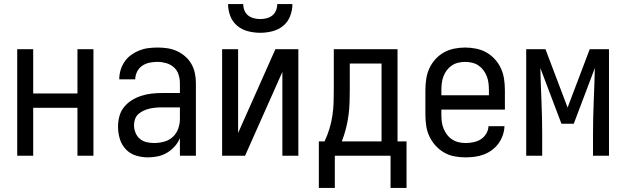

<svg xmlns="http://www.w3.org/2000/svg" viewBox="-20 -760 3040 937"><path d="M64 0V-520H142V-304H358V-520H436V0H358V-234H142V0Z M702 8Q672 8 643 -1Q614 -10 593.5 -32Q573 -54 564.5 -83Q556 -112 556 -142Q556 -167 562.5 -192Q569 -217 585 -237Q601 -257 622.5 -270.5Q644 -284 668.5 -292Q693 -300 718 -303Q743 -306 769 -306H858V-355Q858 -376 851 -397Q844 -418 828 -432Q812 -446 791 -452Q770 -458 749 -458Q729 -458 709.5 -454Q690 -450 674 -439Q658 -428 649 -410Q640 -392 640 -373H562Q562 -396 568.5 -418Q575 -440 588 -459Q601 -478 619.5 -491.5Q638 -505 659 -513.5Q680 -522 703 -525Q726 -528 749 -528Q773 -528 797 -524.5Q821 -521 843 -511Q865 -501 883.5 -485Q902 -469 914 -448Q926 -427 931 -403Q936 -379 936 -355V0H858V-86Q849 -64 832.5 -45.5Q816 -27 795 -14.5Q774 -2 750 3Q726 8 702 8ZM732 -62Q756 -62 780.5 -68.5Q805 -75 823 -91.5Q841 -108 849.5 -131.5Q858 -155 858 -180V-236H769Q754 -236 738.5 -234.5Q723 -233 708.5 -229.5Q694 -226 680 -219.5Q666 -213 655 -203Q644 -193 639 -178.5Q634 -164 634 -149Q634 -131 641 -113Q648 -95 662 -83Q676 -71 694.5 -66.5Q713 -62 732 -62Z M1064 0V-520H1142V-111L1324 -520H1436V0H1358V-409L1176 0ZM1250 -600Q1220 -600 1190.5 -607.5Q1161 -615 1138 -634Q1115 -653 1104 -681.5Q1093 -710 1093 -740H1167Q1167 -724 1173 -709Q1179 -694 1191 -684.5Q1203 -675 1218.5 -671Q1234 -667 1250 -667Q1266 -667 1281.5 -671Q1297 -675 1309 -684.5Q1321 -694 1327 -709Q1333 -724 1333 -740H1407Q1407 -710 1396 -681.5Q1385 -653 1362 -634Q1339 -615 1309.5 -607.5Q1280 -600 1250 -600Z M1536 157V-70H1564Q1578 -100 1587.5 -131Q1597 -162 1602 -194.5Q1607 -227 1608 -259.5Q1609 -292 1609 -325V-520H1920V-70H1964V157H1886V0H1614V157ZM1648 -70H1842V-450H1687V-325Q1687 -293 1686 -260.5Q1685 -228 1680.5 -195.5Q1676 -163 1668 -131.5Q1660 -100 1648 -70Z M2252 8Q2225 8 2198 3Q2171 -2 2147.5 -15.5Q2124 -29 2105.5 -49.5Q2087 -70 2075.5 -94.5Q2064 -119 2060 -146Q2056 -173 2056 -200V-320Q2056 -347 2060 -374Q2064 -401 2075 -425.5Q2086 -450 2104.5 -470.5Q2123 -491 2146 -504Q2169 -517 2196 -522.5Q2223 -528 2250 -528Q2277 -528 2304 -522.5Q2331 -517 2354 -504Q2377 -491 2395.5 -470.5Q2414 -450 2425 -425.5Q2436 -401 2440 -374Q2444 -347 2444 -320V-225H2134V-200Q2134 -183 2136 -166Q2138 -149 2144.5 -133Q2151 -117 2161.5 -103Q2172 -89 2186.5 -79.5Q2201 -70 2218 -66Q2235 -62 2252 -62Q2271 -62 2290.5 -66Q2310 -70 2326 -80Q2342 -90 2352.5 -107Q2363 -124 2364 -144H2442Q2441 -121 2433.5 -99.5Q2426 -78 2412.5 -59.5Q2399 -41 2380.5 -27.5Q2362 -14 2341 -6Q2320 2 2297 5Q2274 8 2252 8ZM2366 -295V-320Q2366 -337 2364 -354Q2362 -371 2356 -387Q2350 -403 2339.5 -417Q2329 -431 2315 -440.5Q2301 -450 2284 -454Q2267 -458 2250 -458Q2233 -458 2216 -454Q2199 -450 2185 -440.5Q2171 -431 2160.5 -417Q2150 -403 2144 -387Q2138 -371 2136 -354Q2134 -337 2134 -320V-295Z M2548 0V-520H2642L2750 -235L2858 -520H2952V0H2874V-104Q2874 -185 2877.5 -266Q2881 -347 2883 -428L2780 -156H2720L2617 -428Q2619 -347 2622.5 -266Q2626 -185 2626 -104V0Z"/></svg>

Font: Iosevka Fuck
Style: Regular
Weight: 400
Monospace: yes
Designer: Belleve Invis
Foundry: Belleve Invis
Version: Version 28.0.7; ttfautohint (v1.8.3)